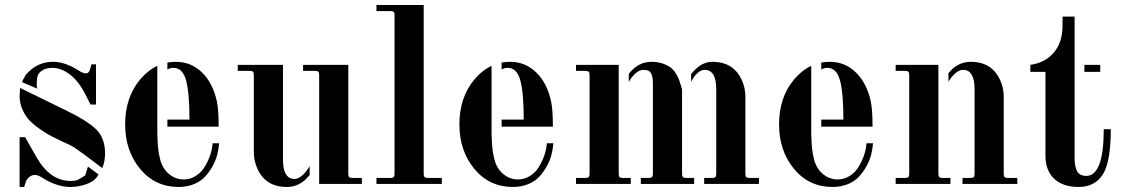

<svg xmlns="http://www.w3.org/2000/svg" viewBox="-20 -732 4464 764"><path d="M330 -69 372 -38C364 -21.3 349 -8.8 327 -0.5C305 7.8 282.7 12 260 12C226.7 12 192 1.3 156 -20C140 -30.7 128 -36 120 -36C111.3 -36 103.7 -33.3 97 -28C90.3 -22.7 85.7 -16.3 83 -9L76 12H58V-186H80L125 -107C161 -43.7 206.3 -12 261 -12C273 -12 281.8 -13.2 287.5 -15.5C293.2 -17.8 303.7 -24 319 -34ZM68 -405 71 -414C72.3 -416 74 -418.7 76 -422C78 -425.3 79 -427.3 79 -428C79 -428.7 79.8 -430.2 81.5 -432.5L84 -436L87 -439L91 -443L97 -449C123 -473.7 154.7 -486 192 -486C222.7 -486 256 -474.7 292 -452C304 -444 314 -440 322 -440C330 -440 335.3 -445.3 338 -456L344 -476H362V-316H340L321 -354C303 -390 282.3 -417 259 -435C235.7 -453 212 -462 188 -462C170 -462 155.3 -457.7 144 -449C137.3 -444.3 132.7 -438.2 130 -430.5C127.3 -422.8 126 -410.3 126 -393C126 -387.7 127 -383 129 -379ZM290 -135C287.3 -137 285 -138.7 283 -140L275.5 -145C272.5 -147 269.8 -148.7 267.5 -150C265.2 -151.3 261.7 -153.2 257 -155.5C252.3 -157.8 248.3 -159.7 245 -161C241.7 -162.3 236.2 -164.8 228.5 -168.5C220.8 -172.2 214.3 -175.3 209 -178C193.7 -185.3 181 -191.8 171 -197.5C161 -203.2 148.2 -211.7 132.5 -223C116.8 -234.3 104.2 -245.3 94.5 -256C84.8 -266.7 76.3 -280.3 69 -297C61.7 -313.7 58 -331.3 58 -350L60 -382L232 -298C296 -267.3 339.7 -240.3 363 -217C386.3 -193.7 398 -162 398 -122C398 -100 394.3 -80.3 387 -63L310 -121L307 -123C305 -124.3 302.7 -126 300 -128C297.3 -130 295 -131.7 293 -133ZM171 -334Z M606 -203V-470C580.7 -458 557.7 -439.7 537 -415C497.7 -367.7 478 -308.3 478 -237C478 -167 497.8 -108 537.5 -60C577.2 -12 628.3 12 691 12C713 12 733 8.3 751 1C769 -6.3 783.7 -16 795 -28C806.3 -40 816.3 -53.7 825 -69C833.7 -84.3 840 -99.7 844 -115C848 -130.3 850.7 -146 852 -162H826C824.7 -144.7 821 -127.7 815 -111C809 -94.3 801.5 -79 792.5 -65C783.5 -51 771.8 -39.7 757.5 -31C743.2 -22.3 727.7 -18 711 -18C689 -18 669.3 -25.3 652 -40C634.7 -54.7 623 -74.3 617 -99C613.7 -111.7 611.2 -125.3 609.5 -140C607.8 -154.7 607 -167.7 607 -179C606.3 -185.7 606 -193.7 606 -203ZM646 -256V-228H850C850 -273.3 847.7 -306.7 843 -328C833 -376 813.5 -414.3 784.5 -443C755.5 -471.7 720.7 -486 680 -486C668 -486 656.7 -485 646 -483V-455C652.7 -459.7 660.7 -462 670 -462C694.7 -462 711.5 -445.3 720.5 -412C729.5 -378.7 734 -326.7 734 -256Z M1250 -220V0H1420V-24H1382C1376 -24 1371.8 -25.2 1369.5 -27.5C1367.2 -29.8 1366 -34 1366 -40V-474H1186V-450H1234C1240 -450 1244.2 -448.8 1246.5 -446.5C1248.8 -444.2 1250 -440 1250 -434ZM1250 -74ZM1212 -35V-71C1206.7 -61.7 1201 -53.3 1195 -46C1179.7 -28.7 1165.3 -20 1152 -20C1121.3 -20 1106 -45.7 1106 -97V-474H926V-450H974C980 -450 984.2 -448.8 986.5 -446.5C988.8 -444.2 990 -440 990 -434V-126C990 -103.3 994.8 -81.3 1004.5 -60C1014.2 -38.7 1027.3 -22 1044 -10C1064.7 4.7 1090.3 12 1121 12C1148.3 12 1172.7 2.7 1194 -16C1200 -22 1206 -28.3 1212 -35Z M1478 0H1738V-24H1682C1676 -24 1671.8 -25.2 1669.5 -27.5C1667.2 -29.8 1666 -34 1666 -40V-712H1478V-688H1534C1540 -688 1544.2 -686.8 1546.5 -684.5C1548.8 -682.2 1550 -678 1550 -672V-40C1550 -34 1548.8 -29.8 1546.5 -27.5C1544.2 -25.2 1540 -24 1534 -24H1478Z M1936 -203V-470C1910.7 -458 1887.7 -439.7 1867 -415C1827.7 -367.7 1808 -308.3 1808 -237C1808 -167 1827.8 -108 1867.5 -60C1907.2 -12 1958.3 12 2021 12C2043 12 2063 8.3 2081 1C2099 -6.3 2113.7 -16 2125 -28C2136.3 -40 2146.3 -53.7 2155 -69C2163.7 -84.3 2170 -99.7 2174 -115C2178 -130.3 2180.7 -146 2182 -162H2156C2154.7 -144.7 2151 -127.7 2145 -111C2139 -94.3 2131.5 -79 2122.5 -65C2113.5 -51 2101.8 -39.7 2087.5 -31C2073.2 -22.3 2057.7 -18 2041 -18C2019 -18 1999.3 -25.3 1982 -40C1964.7 -54.7 1953 -74.3 1947 -99C1943.7 -111.7 1941.2 -125.3 1939.5 -140C1937.8 -154.7 1937 -167.7 1937 -179C1936.3 -185.7 1936 -193.7 1936 -203ZM1976 -256V-228H2180C2180 -273.3 2177.7 -306.7 2173 -328C2163 -376 2143.5 -414.3 2114.5 -443C2085.5 -471.7 2050.7 -486 2010 -486C1998 -486 1986.7 -485 1976 -483V-455C1982.7 -459.7 1990.7 -462 2000 -462C2024.7 -462 2041.5 -445.3 2050.5 -412C2059.5 -378.7 2064 -326.7 2064 -256Z M2730 -437V-407C2747.3 -438.3 2765.3 -454 2784 -454C2814.7 -454 2830 -428.3 2830 -377V-40C2830 -34 2828.8 -29.8 2826.5 -27.5C2824.2 -25.2 2820 -24 2814 -24H2782V0H3000V-24H2962C2956 -24 2951.8 -25.2 2949.5 -27.5C2947.2 -29.8 2946 -34 2946 -40V-348C2946 -370.7 2941.2 -392.7 2931.5 -414C2921.8 -435.3 2908.7 -452 2892 -464C2871.3 -478.7 2845.7 -486 2815 -486C2790.3 -486 2767.7 -476 2747 -456C2741 -450 2735.3 -443.7 2730 -437ZM2730 -407ZM2694 -376V-236V-40C2694 -34 2695.2 -29.8 2697.5 -27.5C2699.8 -25.2 2704 -24 2710 -24H2742V0H2530V-24H2562C2568 -24 2572.2 -25.2 2574.5 -27.5C2576.8 -29.8 2578 -34 2578 -40V-395C2578 -405 2577.7 -412.8 2577 -418.5C2576.3 -424.2 2574.8 -430.2 2572.5 -436.5C2570.2 -442.8 2566.3 -447.3 2561 -450C2555.7 -452.7 2548.7 -454 2540 -454C2526 -454 2511.3 -445 2496 -427C2491.3 -421 2486.7 -414 2482 -406V-438C2506.7 -470 2536.7 -486 2572 -486C2589.3 -486 2605 -483.5 2619 -478.5C2633 -473.5 2644 -467.5 2652 -460.5C2660 -453.5 2667 -444.7 2673 -434C2679 -423.3 2683 -413.7 2685 -405C2685.7 -403 2687.2 -398.7 2689.5 -392C2691.8 -385.3 2693.3 -380 2694 -376ZM2482 -406ZM2442 -40V-474H2272V-450H2310C2316 -450 2320.2 -448.8 2322.5 -446.5C2324.8 -444.2 2326 -440 2326 -434V-40C2326 -34 2324.8 -29.8 2322.5 -27.5C2320.2 -25.2 2316 -24 2310 -24H2272V0H2490V-24H2458C2452 -24 2447.8 -25.2 2445.5 -27.5C2443.2 -29.8 2442 -34 2442 -40ZM2482 -438Z M3208 -203V-470C3182.7 -458 3159.7 -439.7 3139 -415C3099.7 -367.7 3080 -308.3 3080 -237C3080 -167 3099.8 -108 3139.5 -60C3179.2 -12 3230.3 12 3293 12C3315 12 3335 8.3 3353 1C3371 -6.3 3385.7 -16 3397 -28C3408.3 -40 3418.3 -53.7 3427 -69C3435.7 -84.3 3442 -99.7 3446 -115C3450 -130.3 3452.7 -146 3454 -162H3428C3426.7 -144.7 3423 -127.7 3417 -111C3411 -94.3 3403.5 -79 3394.5 -65C3385.5 -51 3373.8 -39.7 3359.5 -31C3345.2 -22.3 3329.7 -18 3313 -18C3291 -18 3271.3 -25.3 3254 -40C3236.7 -54.7 3225 -74.3 3219 -99C3215.7 -111.7 3213.2 -125.3 3211.5 -140C3209.8 -154.7 3209 -167.7 3209 -179C3208.3 -185.7 3208 -193.7 3208 -203ZM3248 -256V-228H3452C3452 -273.3 3449.7 -306.7 3445 -328C3435 -376 3415.5 -414.3 3386.5 -443C3357.5 -471.7 3322.7 -486 3282 -486C3270 -486 3258.7 -485 3248 -483V-455C3254.7 -459.7 3262.7 -462 3272 -462C3296.7 -462 3313.5 -445.3 3322.5 -412C3331.5 -378.7 3336 -326.7 3336 -256Z M3754 -441V-407C3758.7 -414.3 3763.7 -421.3 3769 -428C3784.3 -445.3 3798.7 -454 3812 -454C3842.7 -454 3858 -428.3 3858 -377V-40C3858 -34 3856.8 -29.8 3854.5 -27.5C3852.2 -25.2 3848 -24 3842 -24H3810V0H4028V-24H3990C3984 -24 3979.8 -25.2 3977.5 -27.5C3975.2 -29.8 3974 -34 3974 -40V-348C3974 -370.7 3969.2 -392.7 3959.5 -414C3949.8 -435.3 3936.7 -452 3920 -464C3899.3 -478.7 3873.7 -486 3843 -486C3815.7 -486 3791.3 -476.7 3770 -458C3764.7 -452.7 3759.3 -447 3754 -441ZM3754 -407ZM3714 -253V-474H3544V-450H3582C3588 -450 3592.2 -448.8 3594.5 -446.5C3596.8 -444.2 3598 -440 3598 -434V-40C3598 -34 3596.8 -29.8 3594.5 -27.5C3592.2 -25.2 3588 -24 3582 -24H3544V0H3762V-24H3730C3724 -24 3719.8 -25.2 3717.5 -27.5C3715.2 -29.8 3714 -34 3714 -40ZM3714 -385ZM3754 -441Z M4295 -474V-446H4358V-474ZM4256 -420V-666H4208V-630C4208 -586 4196.5 -550.3 4173.5 -523C4150.5 -495.7 4119.3 -479.3 4080 -474V-446H4140V-112C4140 -73.3 4151.5 -43 4174.5 -21C4197.5 1 4230 12 4272 12C4315.3 12 4347.7 -5 4369 -39C4389.7 -72.3 4400 -132 4400 -218H4372C4372 -94 4348.7 -32 4302 -32C4292.7 -32 4284.7 -34 4278 -38C4271.3 -42 4266.5 -48 4263.5 -56C4260.5 -64 4258.5 -71.7 4257.5 -79C4256.5 -86.3 4256 -95 4256 -105Z"/></svg>

Font: Km Standard TT
Style: Bold
Weight: 700
Designer: Alexey Kryukov <alexios@thessalonica.org.ru>
Version: Version 2.0.2